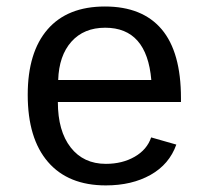

<svg xmlns="http://www.w3.org/2000/svg" viewBox="-20 -558 640 588"><path d="M157.2 -245.6Q157.2 -156.7 196.5 -106.4Q235.8 -56.2 304.2 -56.2Q354.5 -56.2 392.3 -77.9Q430.2 -99.6 442.9 -137.2L520 -115.2Q498.5 -54.7 441.2 -22.5Q383.8 9.8 304.2 9.8Q189 9.8 127 -62Q64.9 -133.8 64.9 -267.6Q64.9 -397.9 125.7 -468Q186.5 -538.1 301.3 -538.1Q416 -538.1 475.1 -468.3Q534.2 -398.4 534.2 -257.3V-245.6ZM302.2 -473.1Q236.8 -473.1 198.7 -430.4Q160.6 -387.7 158.2 -313H443.4Q429.7 -473.1 302.2 -473.1Z"/></svg>

Font: Courier New
Style: Regular
Weight: 400
Designer: Steve Matteson
Foundry: Ascender Corporation
Version: Version 2.00.3